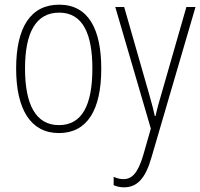

<svg xmlns="http://www.w3.org/2000/svg" viewBox="-20 -559 856 821"><path d="M413 -265C413 -433 359 -539 233 -539C111 -539 49 -442 49 -266C49 -90 112 10 232 10C353 10 413 -89 413 -265ZM473 -529 625 -9 592 106C569 183 543 207 508 207C493 207 479 203 466 197V233C481 239 494 242 510 242C566 242 602 205 628 113L816 -529H777L673 -167C662 -130 653 -99 645 -63H642C637 -86 632 -107 615 -166L511 -529ZM87 -266C87 -419 133 -505 233 -505C336 -505 375 -411 375 -266C375 -108 330 -24 232 -24C133 -24 87 -112 87 -266Z"/></svg>

Font: Noto Sans Condensed ExtraLight
Style: Regular
Weight: 200
Width: 3
Designer: Monotype Design Team
Foundry: Monotype Imaging Inc.
Version: Version 2.013